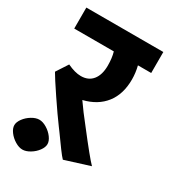

<svg xmlns="http://www.w3.org/2000/svg" viewBox="-207 -735 796 903"><g transform="rotate(30 190.5 -283.5)"><path d="M408 -534H336Q345 -498 345 -462Q345 -382 305 -331Q265 -280 191 -262Q222 -217 266 -162Q358 -43 386 -15L252 27Q242 17 220.5 -12Q199 -41 175 -75L158 -98Q126 -141 76.5 -214.5Q27 -288 13 -313L54 -376Q96 -356 128 -356Q169 -356 191.5 -384Q214 -412 214 -462Q214 -503 205 -534H-10V-648H408ZM-27 0Q-27 -17 -13 -36Q1 -55 22.5 -68Q44 -81 63 -81Q82 -81 103.5 -68Q125 -55 139 -36Q153 -17 153 0Q153 17 139 36Q125 55 103.5 68Q82 81 63 81Q44 81 22.5 68Q1 55 -13 36Q-27 17 -27 0Z"/></g></svg>

Font: Madhuban SemiBold
Style: Regular
Weight: 600
Designer: jaikishan Patel
Foundry: MagicType
Version: Version 1.000